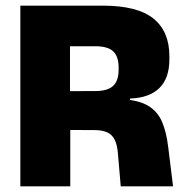

<svg xmlns="http://www.w3.org/2000/svg" viewBox="-20 -659 655 679"><path d="M407 0 397 -116.5Q394.5 -147 385.5 -165Q376.5 -183 359 -191Q341.5 -199 313 -199L178 -199.5V-336.5L317 -337Q360.5 -337 380 -355.2Q399.5 -373.5 399.5 -412V-420.5Q399.5 -459 380.5 -477.2Q361.5 -495.5 317 -495.5H177.5V-639H343.5Q466 -639 522.5 -593.5Q579 -548 579 -460.5V-449Q579 -382.5 543.8 -347.8Q508.5 -313 440 -310.5V-284.5L412 -308.5Q471.5 -304.5 504.2 -284.8Q537 -265 552.8 -228.8Q568.5 -192.5 575 -138L592 0ZM52 0V-639H227.5V-287L228.5 -220V0Z"/></svg>

Font: Anek Latin ExtraBold
Style: Regular
Weight: 800
Designer: Yesha Goshar
Foundry: Ek Type
Version: Version 1.003